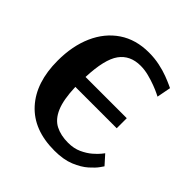

<svg xmlns="http://www.w3.org/2000/svg" viewBox="-180 -797 945 945"><g transform="rotate(45 293.0 -324.5)"><path d="M338 11Q193 11 114.5 -75.5Q36 -162 36 -314Q36 -416 70.5 -494Q105 -572 170 -616Q235 -660 326 -660Q365 -660 400.5 -652.5Q436 -645 463.5 -634.5Q491 -624 507 -616.5Q523 -609 523 -609L509 -536Q509 -536 494 -543.5Q479 -551 454 -560.5Q429 -570 400 -577.5Q371 -585 343 -585Q270 -585 232.5 -533Q195 -481 190 -354H477V-284H189Q192 -198 212.5 -150Q233 -102 270 -83Q307 -64 358 -64Q398 -64 428.5 -78Q459 -92 480.5 -110.5Q502 -129 513 -143Q524 -157 524 -157L567 -109Q567 -109 554.5 -91Q542 -73 515 -49Q488 -25 444.5 -7Q401 11 338 11Z"/></g></svg>

Font: Arsenal SC
Style: Bold
Weight: 700
Designer: Andrij Shevchenko
Foundry: Stairsfor
Version: Version 2.001; ttfautohint (v1.8.4.7-5d5b)